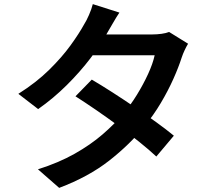

<svg xmlns="http://www.w3.org/2000/svg" viewBox="-20 -851 1040 931"><path d="M425 -465Q471 -438 525.5 -403Q580 -368 635 -330.5Q690 -293 739 -257.5Q788 -222 823 -193L738 -92Q705 -123 656.5 -162Q608 -201 553 -241.5Q498 -282 444 -319Q390 -356 346 -384ZM892 -639Q884 -626 875.5 -608Q867 -590 861 -572Q846 -525 820.5 -468Q795 -411 760 -352Q725 -293 680 -238Q610 -151 510 -72.5Q410 6 267 60L164 -30Q265 -62 342 -105.5Q419 -149 477 -199Q535 -249 578 -300Q613 -341 644 -391.5Q675 -442 698 -492Q721 -542 730 -583H383L425 -684H719Q741 -684 763 -687Q785 -690 800 -696ZM559 -790Q543 -766 527 -738Q511 -710 502 -695Q470 -636 419 -569Q368 -502 303.5 -438Q239 -374 165 -322L69 -396Q156 -451 218 -512Q280 -573 322 -631Q364 -689 388 -733Q399 -750 411.5 -778.5Q424 -807 430 -831Z"/></svg>

Font: Noto Sans KR SemiBold
Style: Regular
Weight: 600
Designer: Ryoko NISHIZUKA  (kana, bopomofo & ideographs); Paul D. Hunt (Latin, Greek & Cyrillic); Sandoll Communications , Soo-you
Foundry: Adobe
Version: Version 2.004-H2;hotconv 1.0.118;makeotfexe 2.5.65603